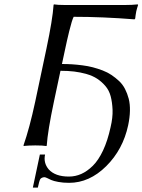

<svg xmlns="http://www.w3.org/2000/svg" viewBox="-20 -668 654 882"><path d="M568.8 -92.8Q544.9 19 467.8 95.5Q390.6 171.9 297.4 171.9Q269.5 171.9 247.6 167.7Q225.6 163.6 215.3 158.9Q205.1 154.3 196.8 150.1Q188.5 146 184.1 146Q177.7 146 172.1 148.9Q166.5 151.9 165 154.8Q160.2 163.1 153.8 193.8H130.9L163.1 42H187Q178.7 80.1 203.6 109.9Q233.4 143.1 296.4 143.1Q326.2 143.1 353.3 131.1Q380.4 119.1 406.2 93.8Q432.1 68.4 453.4 23.2Q474.6 -22 487.8 -83Q498.5 -127.9 497.1 -163.3Q495.6 -198.7 488.3 -226.1Q481 -253.4 463.9 -273.2Q446.8 -293 426.3 -306.4Q405.8 -319.8 377.7 -327.9Q349.6 -335.9 320.8 -339.4Q292 -342.8 257.8 -342.8L227.5 -200.2Q199.2 -66.4 194.8 0L193.4 2.9Q177.2 0 142.1 0Q127 0 113.8 0.7Q100.6 1.5 94.7 2L89.4 2.9L87.9 0Q115.7 -79.6 141.6 -200.2L193.4 -444.8Q221.7 -579.1 226.1 -645L227.5 -647.9Q245.1 -645 279.3 -645H552.2Q587.9 -645 612.8 -647.9L614.3 -645Q612.8 -639.6 609.9 -630.9Q606.9 -621.6 606 -616.2Q602.1 -594.7 601.1 -583L598.1 -579.1Q451.7 -590.8 318.4 -590.8Q310.5 -575.7 297.9 -524.4Q287.1 -480 279.8 -444.8L264.6 -374Q288.6 -374 311 -372.6Q333.5 -371.1 358.6 -367.9Q383.8 -364.7 406.2 -358.9Q428.7 -353 451.2 -344.5Q473.6 -335.9 492.2 -323.5Q510.7 -311 527.1 -295.7Q543.5 -280.3 554.2 -259.5Q564.9 -238.8 571.3 -214.4Q577.6 -189.9 576.9 -158.9Q576.2 -127.9 568.8 -92.8Z"/></svg>

Font: Linux Biolinum G
Style: Italic
Weight: 400
Italic angle: -12°
Designer: Philipp H. Poll
Foundry: Philipp H. Poll
Version: Version 0.5.1